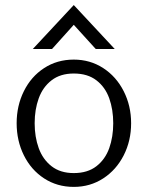

<svg xmlns="http://www.w3.org/2000/svg" viewBox="-20 -730 585 760"><path d="M45.9 -242.2Q45.9 -311.5 74.5 -369.1Q103 -426.8 154.5 -460.4Q206.1 -494.1 272 -494.1Q336.9 -494.1 388.7 -460.4Q440.4 -426.8 469.7 -368.9Q499 -311 499 -242.2Q499 -172.9 469.7 -115.2Q440.4 -57.6 388.7 -23.9Q336.9 9.8 272 9.8Q206.1 9.8 154.5 -23.9Q103 -57.6 74.5 -115.2Q45.9 -172.9 45.9 -242.2ZM428.2 -242.2Q428.2 -296.4 412.4 -340.8Q396.5 -385.3 361.6 -412.1Q326.7 -439 272 -439Q218.8 -439 184.1 -412.1Q149.4 -385.3 133.3 -340.8Q117.2 -296.4 117.2 -242.2Q117.2 -188 133.3 -143.6Q149.4 -99.1 184.1 -72Q218.8 -44.9 272 -44.9Q326.7 -44.9 361.6 -72Q396.5 -99.1 412.4 -143.6Q428.2 -188 428.2 -242.2ZM109.9 -536.1 272 -710 434.1 -536.1H358.9L272 -631.8L186 -536.1Z"/></svg>

Font: Acari Sans Light
Style: Regular
Weight: 300
Designer: Alfredo Marco Pradil and Stefan Peev
Foundry: Hanken Design Co.
Version: Version 1.045;January 11, 2019;FontCreator 11.5.0.2425 64-bi